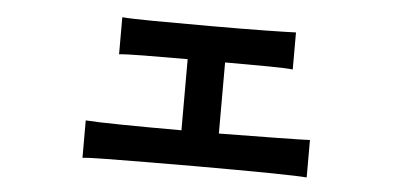

<svg xmlns="http://www.w3.org/2000/svg" viewBox="-36 -537 1073 511"><g transform="rotate(5 500.0 -281.0)"><path d="M199 -90V-190Q224 -188 292 -187Q360 -186 455 -186V-376Q392 -376 340 -375.5Q288 -375 272 -373V-472Q295 -470 356.5 -469.5Q418 -469 507 -469Q593 -469 654.5 -470Q716 -471 736 -472V-373Q720 -375 673 -375.5Q626 -376 555 -376V-186Q646 -187 712.5 -188Q779 -189 798 -190V-90Q774 -92 696.5 -93Q619 -94 503 -94Q438 -94 374 -93.5Q310 -93 262.5 -92.5Q215 -92 199 -90Z"/></g></svg>

Font: Zen Kaku Gothic New
Style: Bold
Weight: 700
Designer: Yoshimichi Ohira
Foundry: Positype
Version: Version 1.002